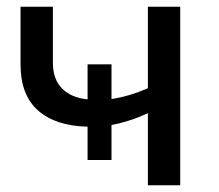

<svg xmlns="http://www.w3.org/2000/svg" viewBox="-20 -550 649 570"><path d="M515 -530H419V-288C382.3 -272 346.3 -261.3 311 -256V-359H240V-255C207.3 -258.3 182 -269.2 164 -287.5C146 -305.8 137 -331.3 137 -364V-530H41V-358C41 -298 58.3 -252.7 93 -222C127.7 -191.3 176.7 -175.3 240 -174V-75H311V-179C347 -185.7 383 -197.3 419 -214V0H515Z"/></svg>

Font: ICO Headline
Style: Regular
Weight: 500
Designer: Julieta Ulanovsky
Foundry: Julieta Ulanovsky
Version: Version 7.200